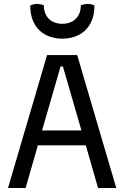

<svg xmlns="http://www.w3.org/2000/svg" viewBox="-20 -938 622 958"><path d="M20 0H107.9L168.9 -212.9H408.2L469.2 0H560.1L365.2 -663.1H214.8ZM189.9 -287.1 282.2 -606.4H293.9L386.2 -287.1ZM291 -745.1C373.5 -745.1 451.2 -792.5 451.2 -910.6C439.5 -916.5 426.3 -918.5 418.5 -918.5C408.7 -918.5 396.5 -916.5 383.3 -911.6C383.3 -856 348.6 -819.3 291 -819.3C233.4 -819.3 198.7 -856 198.7 -911.6C185.5 -916.5 173.3 -918.5 163.6 -918.5C155.8 -918.5 142.6 -916 130.9 -910.6C130.9 -792.5 208.5 -745.1 291 -745.1Z"/></svg>

Font: Basic
Style: Regular
Weight: 400
Designer: Magnus Gaarde
Foundry: Magnus Gaarde
Version: Version 1.001